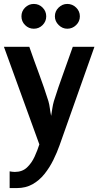

<svg xmlns="http://www.w3.org/2000/svg" viewBox="-22 -735 500 976"><path d="M127 -497Q151 -428 176.5 -359.5Q202 -291 224 -221Q229 -204 231.5 -184Q234 -164 238 -146Q241 -164 244 -184Q247 -204 252 -221Q274 -291 299 -359.5Q324 -428 348 -497H458L281 3Q268 40 249 78.5Q230 117 204 149.5Q178 182 143.5 201.5Q109 221 64 221H27V136Q33 137 39.5 138Q46 139 53 139Q91 139 115 116.5Q139 94 154 61Q169 28 178 -1L-2 -497ZM213 -652Q213 -626 194.5 -607.5Q176 -589 150 -589Q124 -589 105.5 -607.5Q87 -626 87 -652Q87 -678 105.5 -696.5Q124 -715 150 -715Q176 -715 194.5 -696.5Q213 -678 213 -652ZM384 -652Q384 -626 365 -607.5Q346 -589 320 -589Q295 -589 276 -608Q257 -627 257 -652Q257 -678 276 -696.5Q295 -715 320 -715Q346 -715 365 -696.5Q384 -678 384 -652Z"/></svg>

Font: Rosario Light
Style: Bold
Weight: 700
Version: Version 1.101; ttfautohint (v1.8.1.43-b0c9)